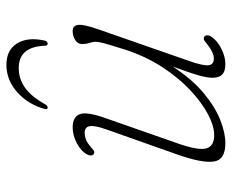

<svg xmlns="http://www.w3.org/2000/svg" viewBox="-81 -617 706 584"><g transform="rotate(-90 272.0 -325.0)"><path d="M451.5 -57Q456 -55 456.5 -48.8Q457 -42.5 453 -36Q440.5 -17 416 -4.8Q391.5 7.5 369.5 7.5Q346.5 7.5 337 -2.5Q327.5 -12.5 327.5 -31Q327.5 -47 334.2 -71.8Q341 -96.5 361.5 -152.5Q323 -93.5 280.8 -58.5Q238.5 -23.5 199 -8Q159.5 7.5 128.5 7.5Q77 7.5 72.5 -28.8Q68 -65 94 -138.5L170 -353.5Q183 -389.5 180.2 -405Q177.5 -420.5 160 -420.5Q150.5 -420.5 140.8 -417Q131 -413.5 119 -403.5Q112 -397.5 107 -393.5Q102 -389.5 96 -392.5Q91.5 -395 91.2 -401Q91 -407 94 -412.5Q104 -431.5 128.2 -444.2Q152.5 -457 176.5 -457Q208 -457 216.5 -435.8Q225 -414.5 205 -358L127.5 -136.5Q105.5 -73 112.8 -49.8Q120 -26.5 153 -26.5Q181 -26.5 217.2 -45.8Q253.5 -65 291.2 -100.8Q329 -136.5 361.5 -187Q394 -237.5 414 -300.5Q429 -348.5 433 -364Q437 -379.5 437 -387.5Q437 -394.5 433.5 -405.5Q430 -416.5 430 -428.5Q430 -441.5 442.2 -449.2Q454.5 -457 470 -457Q486 -457 488.2 -440.5Q490.5 -424 475 -379.5L379 -104Q363.5 -60 365.5 -43.8Q367.5 -27.5 386 -27.5Q394 -27.5 404 -31.8Q414 -36 427 -46Q434.5 -51.5 440 -55.8Q445.5 -60 451.5 -57ZM357 -621Q324 -621 297 -601.8Q270 -582.5 247 -541Q242.5 -533 237 -533Q230 -533 232.5 -542Q247 -593.5 284 -626Q321 -658.5 366.5 -658.5Q412 -658.5 432 -626Q452 -593.5 440.5 -542Q438 -533 431 -533Q425.5 -533 425 -541Q422 -621 357 -621Z"/></g></svg>

Font: Fraunces 9pt SuperSoft Thin
Style: Italic
Weight: 100
Italic angle: -16°
Version: Version 1.000;[0bf87f6ff]